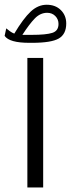

<svg xmlns="http://www.w3.org/2000/svg" viewBox="-38 -807 305 825"><path d="M-18.1 -652.8 -11.2 -685.1Q-4.4 -679.2 4.9 -672.6Q14.2 -666 23.4 -662.6Q62.5 -728 94 -757.3Q125.5 -786.6 162.6 -786.6Q200.2 -786.6 223.4 -763.7Q246.6 -740.7 246.6 -706.1Q246.6 -660.2 214.6 -641.6Q182.6 -623 99.6 -623H87.9Q2.4 -623 -18.1 -652.8ZM98.6 -657.2Q160.2 -657.2 186.8 -665.8Q213.4 -674.3 213.4 -704.1Q213.4 -724.1 199.7 -738Q186 -752 164.6 -752Q135.3 -752 111.8 -728Q88.4 -704.1 58.1 -657.2ZM79.6 -558.2H147.5V-1.4H79.6Z"/></svg>

Font: Vazir Light WOL
Style: Light-WOL
Weight: 300
Designer: Saber Rastikerdar
Foundry: Saber Rastikerdar
Version: Version 30.0.0